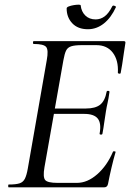

<svg xmlns="http://www.w3.org/2000/svg" viewBox="-20 -801 559 821"><path d="M17 0Q15 0 15 -6Q15 -12 17 -12Q48 -12 63.5 -17Q79 -22 86.5 -37Q94 -52 99 -81L180 -544Q188 -587 177.5 -600Q167 -613 124 -613Q121 -613 121 -619Q121 -625 124 -625H510Q518 -625 516 -616Q513 -598 509.5 -573.5Q506 -549 502.5 -526Q499 -503 496 -489Q495 -485 489.5 -486Q484 -487 484 -490Q487 -543 462.5 -575.5Q438 -608 392 -608H330Q300 -608 284.5 -603Q269 -598 262.5 -584.5Q256 -571 251 -543L170 -85Q163 -44 173 -31.5Q183 -19 226 -19H309Q354 -19 396 -56Q438 -93 463 -152Q464 -155 470 -154Q476 -153 474 -150Q466 -123 457 -85Q448 -47 442 -15Q439 0 426 0ZM418 -229Q417 -225 411 -225.5Q405 -226 406 -230Q414 -274 398 -294Q382 -314 340 -314H178L182 -337H347Q388 -337 408.5 -353.5Q429 -370 436 -409Q437 -413 443 -412.5Q449 -412 448 -407Q444 -378 440 -361Q436 -344 433 -325Q429 -302 426 -279Q423 -256 418 -229ZM356 -676Q313 -676 289 -701.5Q265 -727 265 -765Q265 -770 274 -773.5Q283 -777 295 -779Q307 -781 316 -781Q325 -781 325 -778Q328 -751 345 -734.5Q362 -718 389 -718Q410 -718 427.5 -731Q445 -744 460 -774Q463 -779 470 -776Q477 -773 476 -771Q455 -725 424 -700.5Q393 -676 356 -676Z"/></svg>

Font: Cormorant Light Medium
Style: Italic
Weight: 500
Italic angle: -10°
Version: Version 4.000